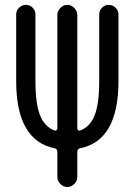

<svg xmlns="http://www.w3.org/2000/svg" viewBox="-20 -750 540 770"><path d="M199.2 -155.3Q44.9 -186.5 44.9 -424.8V-692.4Q44.9 -708 56.6 -719.2Q68.4 -730.5 84 -730.5Q99.6 -730.5 110.8 -719.2Q122.1 -708 122.1 -692.4V-424.8Q122.1 -334 140.6 -287.6Q159.2 -241.2 199.2 -226.6Q203.1 -224.6 206.5 -228Q210 -231.4 210 -235.4V-690.4Q210 -706.1 222.2 -718.3Q234.4 -730.5 250 -730.5Q265.6 -730.5 277.8 -718.3Q290 -706.1 290 -690.4V-235.4Q290 -231.4 293.5 -228Q296.9 -224.6 300.8 -226.6Q340.8 -240.2 359.4 -287.1Q377.9 -334 377.9 -424.8V-692.4Q377.9 -708 389.2 -719.2Q400.4 -730.5 416 -730.5Q431.6 -730.5 443.4 -719.2Q455.1 -708 455.1 -692.4V-424.8Q455.1 -185.5 300.8 -155.3Q290 -153.3 290 -140.6V-40Q290 -24.4 277.8 -12.2Q265.6 0 250 0Q234.4 0 222.2 -12.2Q210 -24.4 210 -40V-140.6Q210 -153.3 199.2 -155.3Z"/></svg>

Font: Rounded-X Mgen+ 1mn regular
Style: Regular
Weight: 400
Designer: [Source Han Sans]
Ryoko NISHIZUKA  (kana & ideographs); Paul D. Hunt (Latin, Greek & Cyrillic); Wenlong ZHANG  (bopomofo
Version: Version 1.059.20150602